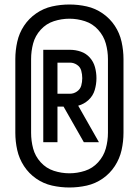

<svg xmlns="http://www.w3.org/2000/svg" viewBox="-20 -766 616 852"><path d="M352 -135H419L327 -297Q353 -304 373 -322.5Q393 -341 400.5 -367Q408 -393 408 -419Q408 -444 401.5 -468Q395 -492 378.5 -510.5Q362 -529 338.5 -537Q315 -545 291 -545H172V-135H235V-293H262ZM291 -350H235V-488H291Q307 -488 321.5 -478.5Q336 -469 340.5 -452.5Q345 -436 345 -419Q345 -402 340.5 -386Q336 -370 321.5 -360Q307 -350 291 -350ZM288 66Q327 66 365 57.5Q403 49 435.5 26.5Q468 4 489.5 -29Q511 -62 519.5 -100Q528 -138 528 -177V-504Q528 -542 519.5 -580.5Q511 -619 489.5 -651.5Q468 -684 435.5 -706.5Q403 -729 365 -737.5Q327 -746 288 -746Q249 -746 211 -737.5Q173 -729 140.5 -706.5Q108 -684 86.5 -651.5Q65 -619 56.5 -580.5Q48 -542 48 -504V-177Q48 -138 56.5 -100Q65 -62 86.5 -29Q108 4 140.5 26.5Q173 49 211 57.5Q249 66 288 66ZM288 3Q253 3 219 -8Q185 -19 160.5 -46Q136 -73 127 -107Q118 -141 118 -177V-504Q118 -539 127 -573Q136 -607 160.5 -634Q185 -661 219 -672Q253 -683 288 -683Q323 -683 357 -672Q391 -661 415.5 -634Q440 -607 449.5 -573Q459 -539 459 -504V-177Q459 -141 449.5 -107Q440 -73 415.5 -46Q391 -19 357 -8Q323 3 288 3Z"/></svg>

Font: Iosevka SS01 Extended
Style: Regular
Weight: 400
Width: 7
Monospace: yes
Designer: Belleve Invis
Foundry: Belleve Invis
Version: Version 3.4.7; ttfautohint (v1.8.3)